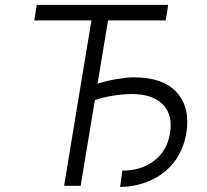

<svg xmlns="http://www.w3.org/2000/svg" viewBox="-20 -747 834 772"><path d="M656.2 -727.3 646.3 -665.1H414.4L372.2 -410.5Q412.6 -423.3 451.7 -429.5Q490.8 -435.7 518.5 -436.1Q637.4 -435.7 691.6 -374.6Q745.7 -313.6 729 -212Q717.3 -142 679 -93.9Q640.6 -45.8 584.5 -21Q528.4 3.9 463.1 4.6L471.9 -61.1Q547.9 -60.7 600.1 -100.9Q652.3 -141 663.7 -211.6Q675.4 -285.5 634.6 -327.1Q593.8 -368.6 510.3 -369Q473.4 -368.6 434.7 -362.4Q396 -356.2 361.5 -344.5L304.3 0H237.6L347.7 -665.1H117.9L127.8 -727.3Z"/></svg>

Font: Inter UI Light
Style: Italic
Weight: 300
Italic angle: 9.39999°
Designer: Rasmus Andersson
Foundry: rsms
Version: 3.2;8d6f07862